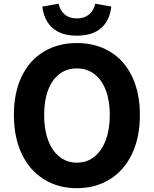

<svg xmlns="http://www.w3.org/2000/svg" viewBox="-20 -983 815 1017"><path d="M53.6 -374.2Q53.6 -493 95.3 -578.8Q137 -664.6 212.4 -709.8Q287.8 -755 387.2 -755Q486.6 -755 562.1 -709.8Q637.6 -664.6 679.3 -578.4Q721 -492.2 721 -374.2Q721 -255.4 679.3 -167.8Q637.6 -80.2 561.7 -33.2Q485.8 13.8 387.2 13.8Q288.6 13.8 212.8 -33.2Q137 -80.2 95.3 -167.8Q53.6 -255.4 53.6 -374.2ZM561.6 -374.2Q561.6 -450.2 540.1 -505.7Q518.6 -561.2 479.6 -590.9Q440.6 -620.6 387.2 -620.6Q334 -620.6 294.9 -590.9Q255.8 -561.2 234.8 -505.7Q213.8 -450.2 213.8 -374.2Q213.8 -297.4 234.9 -240.5Q256 -183.6 295.4 -152.5Q334.8 -121.4 387.2 -121.4Q440.4 -121.4 479.5 -152.5Q518.6 -183.6 540.1 -240.5Q561.6 -297.4 561.6 -374.2ZM204.2 -948.2 290.6 -963.4Q297.6 -927.2 322.8 -906.3Q348 -885.4 387.2 -885.4Q426.4 -885.4 451.7 -906.3Q477 -927.2 484 -963.4L569.4 -948.2Q561.6 -874.2 515.4 -834.1Q469.2 -794 387.2 -794Q305.4 -794 259.2 -834.1Q213 -874.2 204.2 -948.2Z"/></svg>

Font: 寒蝉端黑体 Light
Style: Regular
Weight: 300
Designer: ChillDuanSans {Warren2060}; 
Source Han Sans {Ryoko NISHIZUKA 西塚涼子 (kana, bopomofo & ideographs); Paul D. Hunt (Latin, G
Foundry: ChillType&Adobe
Version: Version 1.300;Glyphs 3.3 (3306)